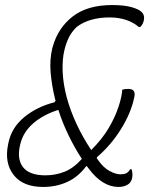

<svg xmlns="http://www.w3.org/2000/svg" viewBox="-20 -730 640 760"><path d="M151 10Q71 10 34 -37.5Q-3 -85 12 -158L13 -163Q25 -224 75 -265.5Q125 -307 195 -325L200 -331Q199 -334 198 -338Q185 -391 180.5 -442Q176 -493 187 -539L189 -546Q210 -620 268 -665Q326 -710 424 -710Q472 -710 501.5 -701.5Q531 -693 541 -682Q554 -669 549 -648Q547 -639 543 -633Q539 -627 535 -623H529Q511 -640 481 -650.5Q451 -661 414 -661Q333 -661 283 -623Q263 -603 252.5 -581.5Q242 -560 235 -532Q226 -495 228 -446.5Q230 -398 244 -345Q273 -239 341 -136Q385 -180 410.5 -223.5Q436 -267 449 -307Q456 -328 459.5 -344.5Q463 -361 464 -375Q473 -378 488 -378Q518 -378 512 -348L511 -343Q499 -284 459.5 -220Q420 -156 364 -108L363 -104Q366 -99 370 -94Q390 -66 414 -53Q438 -40 457 -40Q471 -40 479.5 -44Q488 -48 495 -60H501Q505 -47 504 -32Q502 -9 485 1Q470 10 449 10Q385 10 330 -64Q327 -68 324 -72H321Q290 -30 246.5 -10Q203 10 151 10ZM60 -158Q46 -101 71 -68.5Q96 -36 160 -36Q199 -36 235 -50Q271 -64 304 -101Q277 -142 252.5 -192Q228 -242 211 -295Q153 -277 113 -243Q73 -209 61 -162Z"/></svg>

Font: Recursive Mn Csl St Lt
Style: Italic
Weight: 300
Italic angle: -15°
Monospace: yes
Version: Version 1.079;hotconv 1.0.112;makeotfexe 2.5.65598; ttfautoh